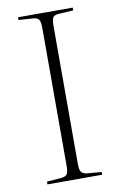

<svg xmlns="http://www.w3.org/2000/svg" viewBox="-84 -778 517 826"><g transform="rotate(-10 174.5 -365.0)"><path d="M55 0V-12L119 -17Q138 -19 144 -28.5Q150 -38 150 -63V-666Q150 -693 143.5 -703Q137 -713 117 -714L55 -718V-730H294V-718L230 -714Q211 -713 205 -703.5Q199 -694 199 -666V-62Q199 -38 206 -28.5Q213 -19 232 -17L294 -12V0Z"/></g></svg>

Font: Literata 72pt ExtraLight
Style: Regular
Weight: 200
Designer: Latin by Veronika Burian and Jose Scaglione. Greek by Irene Vlachou. Cyrillic by Vera Evstafieva.
Foundry: TypeTogether
Version: Version 3.002